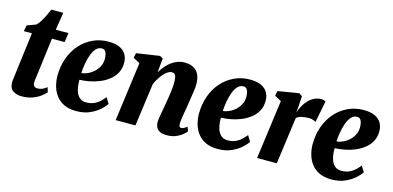

<svg xmlns="http://www.w3.org/2000/svg" viewBox="-66 -1069 2996 1464"><g transform="rotate(15 1432.0 -337.0)"><path d="M218.5 -189.5Q216 -172 214.2 -158.8Q212.5 -145.5 211.2 -135.2Q210 -125 210 -116.5Q210 -98 219 -88.5Q228 -79 245 -79Q264 -79 282 -86Q300 -93 318 -108.5L330 -71Q315 -53.5 289.8 -34.8Q264.5 -16 227.8 -2.8Q191 10.5 141 10.5Q103 10.5 74.8 -9Q46.5 -28.5 47 -76.5Q47 -79.5 47.5 -85Q48 -90.5 49.5 -102.5Q51 -114.5 53.8 -136Q56.5 -157.5 60.5 -192L96.5 -474H32.5L42.5 -522.5L111 -547Q126 -559.5 141 -583.5Q156 -607.5 169.2 -635Q182.5 -662.5 192.5 -686.5H287L265 -547.5H365L354.5 -474H254.5Z M800.5 -105Q787.5 -84 757.5 -56.8Q727.5 -29.5 681.8 -9Q636 11.5 575 11.5Q518.5 11.5 479 -7.2Q439.5 -26 415.2 -57.8Q391 -89.5 379.8 -129Q368.5 -168.5 368 -209.5Q368 -286.5 391.2 -351.2Q414.5 -416 456.5 -463.5Q498.5 -511 555.5 -537.5Q612.5 -564 678.5 -564Q733 -564 766.8 -548Q800.5 -532 816.8 -504.8Q833 -477.5 834 -443.5Q835.5 -395.5 816.5 -359.8Q797.5 -324 765.2 -298.8Q733 -273.5 693.8 -257.5Q654.5 -241.5 613.8 -234Q573 -226.5 538 -225.5Q537.5 -188.5 543.2 -160Q549 -131.5 560.8 -112Q572.5 -92.5 589.8 -82.2Q607 -72 630 -72Q667 -72 694 -84.5Q721 -97 740 -115.5Q759 -134 772.5 -151ZM643.5 -501Q616 -501 596.8 -479.8Q577.5 -458.5 565.2 -424.5Q553 -390.5 546.5 -351.8Q540 -313 538.5 -278.5Q555 -280 575 -287Q595 -294 614.5 -307Q634 -320 650.2 -338.8Q666.5 -357.5 675.8 -381.5Q685 -405.5 684 -434.5Q682.5 -468.5 672.2 -484.8Q662 -501 643.5 -501Z M1099 -435Q1114.5 -461 1133.5 -483.8Q1152.5 -506.5 1175.5 -523.8Q1198.5 -541 1225 -550.8Q1251.5 -560.5 1281.5 -560.5Q1338.5 -560.5 1373.2 -527.8Q1408 -495 1408 -418.5Q1408 -402 1403.8 -371.5Q1399.5 -341 1394.2 -307.5Q1389 -274 1385 -247Q1381 -222 1376 -194.8Q1371 -167.5 1367.5 -142.2Q1364 -117 1364 -99.5Q1364 -81.5 1370 -76.5Q1376 -71.5 1382.5 -71.5Q1391 -71.5 1400.8 -76.2Q1410.5 -81 1427 -93.5L1440 -60.5Q1434 -52 1415.2 -35Q1396.5 -18 1365.2 -3.8Q1334 10.5 1290 10.5Q1251.5 10.5 1231.5 -1.5Q1211.5 -13.5 1204.2 -31.5Q1197 -49.5 1197 -68.5Q1197 -79.5 1199.2 -96Q1201.5 -112.5 1205.2 -132.8Q1209 -153 1212.8 -174.5Q1216.5 -196 1220 -216Q1223.5 -237 1227.5 -260.5Q1231.5 -284 1234.8 -308.2Q1238 -332.5 1240 -355.5Q1242 -378.5 1241.5 -398Q1241 -424 1237.2 -438Q1233.5 -452 1225.2 -457.8Q1217 -463.5 1203.5 -463.5Q1189 -463.5 1173 -453.2Q1157 -443 1141.8 -425.8Q1126.5 -408.5 1112.5 -386.5Q1098.5 -364.5 1087 -340L1040.5 0H884.5L947 -466L894.5 -494.5L902 -533L1085 -560.5L1109.5 -547.5Z M1917.5 -105Q1904.5 -84 1874.5 -56.8Q1844.5 -29.5 1798.8 -9Q1753 11.5 1692 11.5Q1635.5 11.5 1596 -7.2Q1556.5 -26 1532.2 -57.8Q1508 -89.5 1496.8 -129Q1485.5 -168.5 1485 -209.5Q1485 -286.5 1508.2 -351.2Q1531.5 -416 1573.5 -463.5Q1615.5 -511 1672.5 -537.5Q1729.5 -564 1795.5 -564Q1850 -564 1883.8 -548Q1917.5 -532 1933.8 -504.8Q1950 -477.5 1951 -443.5Q1952.5 -395.5 1933.5 -359.8Q1914.5 -324 1882.2 -298.8Q1850 -273.5 1810.8 -257.5Q1771.5 -241.5 1730.8 -234Q1690 -226.5 1655 -225.5Q1654.5 -188.5 1660.2 -160Q1666 -131.5 1677.8 -112Q1689.5 -92.5 1706.8 -82.2Q1724 -72 1747 -72Q1784 -72 1811 -84.5Q1838 -97 1857 -115.5Q1876 -134 1889.5 -151ZM1760.5 -501Q1733 -501 1713.8 -479.8Q1694.5 -458.5 1682.2 -424.5Q1670 -390.5 1663.5 -351.8Q1657 -313 1655.5 -278.5Q1672 -280 1692 -287Q1712 -294 1731.5 -307Q1751 -320 1767.2 -338.8Q1783.5 -357.5 1792.8 -381.5Q1802 -405.5 1801 -434.5Q1799.5 -468.5 1789.2 -484.8Q1779 -501 1760.5 -501Z M2001 0 2063.5 -466 2011 -494.5 2018.5 -533 2184 -560.5 2209.5 -543 2203.5 -452 2200 -412Q2209 -440.5 2223.5 -467.2Q2238 -494 2258.5 -515Q2279 -536 2304.2 -548.2Q2329.5 -560.5 2359 -560.5Q2372.5 -560.5 2381.2 -557Q2390 -553.5 2393.5 -551L2359.5 -379.5Q2356.5 -383.5 2341.8 -390Q2327 -396.5 2304 -396.5Q2289 -396.5 2274.8 -395Q2260.5 -393.5 2248 -390.5Q2235.5 -387.5 2225 -382.8Q2214.5 -378 2207 -371L2156.5 0Z M2815 -105Q2802 -84 2772 -56.8Q2742 -29.5 2696.2 -9Q2650.5 11.5 2589.5 11.5Q2533 11.5 2493.5 -7.2Q2454 -26 2429.8 -57.8Q2405.5 -89.5 2394.2 -129Q2383 -168.5 2382.5 -209.5Q2382.5 -286.5 2405.8 -351.2Q2429 -416 2471 -463.5Q2513 -511 2570 -537.5Q2627 -564 2693 -564Q2747.5 -564 2781.2 -548Q2815 -532 2831.2 -504.8Q2847.5 -477.5 2848.5 -443.5Q2850 -395.5 2831 -359.8Q2812 -324 2779.8 -298.8Q2747.5 -273.5 2708.2 -257.5Q2669 -241.5 2628.2 -234Q2587.5 -226.5 2552.5 -225.5Q2552 -188.5 2557.8 -160Q2563.5 -131.5 2575.2 -112Q2587 -92.5 2604.2 -82.2Q2621.5 -72 2644.5 -72Q2681.5 -72 2708.5 -84.5Q2735.5 -97 2754.5 -115.5Q2773.5 -134 2787 -151ZM2658 -501Q2630.5 -501 2611.2 -479.8Q2592 -458.5 2579.8 -424.5Q2567.5 -390.5 2561 -351.8Q2554.5 -313 2553 -278.5Q2569.5 -280 2589.5 -287Q2609.5 -294 2629 -307Q2648.5 -320 2664.8 -338.8Q2681 -357.5 2690.2 -381.5Q2699.5 -405.5 2698.5 -434.5Q2697 -468.5 2686.8 -484.8Q2676.5 -501 2658 -501Z"/></g></svg>

Font: Merriweather 36pt Black
Style: Italic
Weight: 900
Italic angle: -7.8°
Version: Version 2.101